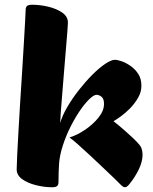

<svg xmlns="http://www.w3.org/2000/svg" viewBox="-20 -776 645 809"><path d="M199.1 13Q166.7 13 131.9 4.3Q97.1 -4.3 73.7 -20.9Q50.3 -37.5 50.3 -62.3Q50.3 -78.5 52.3 -119.5Q54.3 -160.6 57.5 -217.9Q60.6 -275.2 64.7 -340.3Q68.8 -405.4 73 -470Q77.1 -534.6 80.3 -590.2Q83.6 -645.9 85.7 -684.1Q87.8 -722.4 88.1 -733.6Q88.1 -745.2 93.7 -750.6Q99.4 -756 115.2 -756Q148.8 -756 183.6 -747.7Q218.4 -739.4 242.3 -722.8Q266.2 -706.3 266.2 -680.7Q266.2 -675.7 264 -645.4Q261.9 -615.1 257.8 -569.8Q253.7 -524.5 249.9 -474.2Q246.2 -423.9 242.1 -377.9Q237.9 -331.8 235.8 -299Q233.7 -266.1 233.7 -257.4Q242.3 -289.1 263.5 -325.1Q284.6 -361.1 312.2 -396.4Q339.8 -431.6 368.7 -460.6Q397.6 -489.7 423.1 -506.8Q448.6 -524 464.1 -524Q474.3 -524 492.3 -517.9Q510.3 -511.8 529.6 -498.5Q548.9 -485.3 562.4 -464.8Q575.8 -444.2 575.8 -414.4Q575.8 -388.2 561.8 -364Q547.9 -339.8 528 -319.5Q508 -299.1 488.5 -285.2Q469 -271.2 458.2 -265.3Q467.4 -258.6 481 -247.1Q494.7 -235.7 510 -222Q525.3 -208.4 539.4 -195.2Q553.5 -182 563.2 -170.7Q573 -160.7 576.9 -149.1Q580.7 -137.4 580.7 -124.1Q580.7 -95.2 564.9 -62.5Q549 -29.7 527.4 -3Q515.6 13 506.6 13Q499 13 489.3 3Q482.5 -4 462.3 -23.7Q442 -43.5 414.5 -69.3Q387 -95.2 358.8 -121.7Q330.6 -148.2 307.3 -168.6Q283.9 -189.1 272.8 -196.7Q304.6 -206.4 338.2 -229.1Q371.9 -251.8 395.1 -280.6Q418.3 -309.4 418.3 -338.6Q418.3 -359.6 407.9 -368.1Q397.5 -376.5 386.6 -376.5Q375.7 -376.5 357.1 -358.9Q338.4 -341.2 317.8 -311.3Q297.2 -281.5 277.8 -243.2Q258.4 -204.9 245.2 -164.3Q231.5 -122.5 229 -87.5Q226.5 -52.4 226.5 -9.4Q226.5 2.2 221 7.6Q215.5 13 199.1 13Z"/></svg>

Font: Briem Hand Thin
Style: Regular
Weight: 100
Designer: Gunnlaugur SE Briem, Eben Sorkin
Foundry: Sorkin Type Co.
Version: Version 1.003